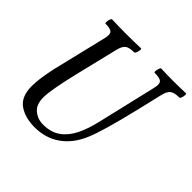

<svg xmlns="http://www.w3.org/2000/svg" viewBox="-174 -826 997 997"><g transform="rotate(45 324.5 -327.5)"><path d="M213 13Q143 13 97.5 -19Q52 -51 52 -128Q52 -158 57 -192.5Q62 -227 71 -269L144 -572Q152 -605 141.5 -616.5Q131 -628 94 -628Q90 -628 90.5 -638Q91 -648 94.5 -658Q98 -668 102 -668Q129 -667 155.5 -666.5Q182 -666 209 -666Q235 -666 261.5 -666.5Q288 -667 314 -668Q319 -668 318 -658Q317 -648 313 -638Q309 -628 305 -628Q268 -628 253 -616.5Q238 -605 230 -572L172 -333Q136 -182 136 -129Q136 -77 165.5 -52.5Q195 -28 235 -28Q292 -28 330 -55Q368 -82 392 -130.5Q416 -179 431 -244L508 -572Q516 -605 505 -616.5Q494 -628 455 -628Q450 -628 451 -638Q452 -648 455.5 -658Q459 -668 463 -668Q486 -667 509 -666.5Q532 -666 554 -666Q577 -666 599.5 -666.5Q622 -667 644 -668Q649 -668 648.5 -658Q648 -648 644.5 -638Q641 -628 637 -628Q601 -628 585 -616.5Q569 -605 561 -572L527 -428Q477 -220 446 -149Q413 -71 353.5 -29Q294 13 213 13Z"/></g></svg>

Font: Junicode Two Beta Condensed Medium
Style: Italic
Weight: 500
Width: 3
Italic angle: -9°
Version: Version 1.053; ttfautohint (v1.8.4)